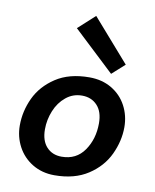

<svg xmlns="http://www.w3.org/2000/svg" viewBox="-88 -855 754 934"><g transform="rotate(10 289.0 -388.5)"><path d="M37.5 0ZM540 -277.5Q540 -335 514.4 -383.1Q488.8 -431.2 441.2 -459.4Q393.8 -487.5 331.2 -487.5Q231.2 -487.5 165 -443.8Q98.8 -400 68.1 -334.4Q37.5 -268.8 37.5 -198.8Q37.5 -142.5 63.1 -94.4Q88.8 -46.2 136.2 -17.5Q183.8 11.2 245 11.2Q343.8 11.2 410.6 -32.5Q477.5 -76.2 508.8 -143.1Q540 -210 540 -277.5ZM415 -275Q415 -197.5 375.6 -140.6Q336.2 -83.8 263.8 -83.8Q217.5 -83.8 189.4 -114.4Q161.2 -145 161.2 -201.2Q161.2 -248.8 179.4 -293.1Q197.5 -337.5 231.9 -365.6Q266.2 -393.8 311.2 -393.8Q357.5 -393.8 386.2 -363.1Q415 -332.5 415 -275ZM431.2 -522.5 493.8 -578.8 311.2 -787.5 228.8 -712.5Z"/></g></svg>

Font: Cambay
Style: Bold Italic
Weight: 700
Italic angle: -11°
Designer: Pooja Saxena
Foundry: Pooja Saxena
Version: Version 1.006;PS 001.006;hotconv 1.0.70;makeotf.lib2.5.58329